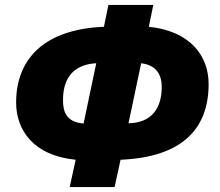

<svg xmlns="http://www.w3.org/2000/svg" viewBox="-20 -744 887 774"><path d="M261 10H442L466 -100C711 -110 821 -222 821 -405C821 -519 747 -619 580 -636L598 -724H417L399 -636C150 -626 45 -499 45 -331C45 -221 113 -117 285 -100ZM317 -246C245 -252 234 -296 234 -341C234 -439 286 -485 368 -489ZM498 -247 549 -489C609 -482 632 -444 632 -394C632 -308 592 -249 498 -247Z"/></svg>

Font: Noto Sans UI Black
Style: Italic
Weight: 900
Italic angle: -372°
Designer: Monotype Design Team
Foundry: Monotype Imaging Inc.
Version: Version 1.901